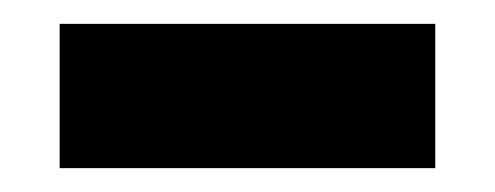

<svg xmlns="http://www.w3.org/2000/svg" viewBox="-20 -793 415 161"><path d="M345 -652H30V-773H345Z"/></svg>

Font: FiraGO ExtraBold
Style: Regular
Weight: 800
Designer: bBox Type
Foundry: bBox Type GmbH
Version: Version 1.001;PS 001.001;hotconv 1.0.88;makeotf.lib2.5.64775